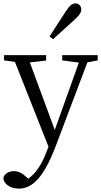

<svg xmlns="http://www.w3.org/2000/svg" viewBox="-24 -839 596 1132"><path d="M89 273Q51 273 25 256Q-3 238 -4 210Q0 191 19 180Q36 170 59 170Q96 170 134 207L142 215Q210 167 253 49L262 26L64 -474L0 -483V-514H248V-482L152 -471L299 -73L441 -470L343 -483V-514H552V-483L491 -471L307 16Q256 151 203 213Q151 273 89 273ZM289 -608 268 -624Q291 -661 338 -732Q358 -762 367 -776Q394 -819 420 -819Q435 -819 444 -810Q455 -800 455 -783Q455 -758 421 -728Q405 -714 374 -685Q318 -634 289 -608Z"/></svg>

Font: GenRyuMin TW R
Style: Regular
Weight: 400
Version: Version 1.501;PS 1;hotconv 16.6.51;makeotf.lib2.5.65220